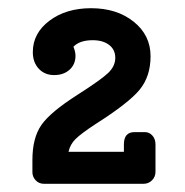

<svg xmlns="http://www.w3.org/2000/svg" viewBox="-20 -730 452 468"><path d="M333 -408Q344 -408 351.5 -399.5Q359 -391 359 -378V-311Q359 -299 350.5 -290.5Q342 -282 330 -282H87Q75 -282 67 -290.5Q59 -299 59 -310V-340Q59 -394 81 -425.5Q103 -457 169 -499Q227 -536 244 -552.5Q261 -569 261 -589Q261 -609 246 -620.5Q231 -632 206 -632Q174 -632 159 -616Q164 -604 164 -594Q164 -573 149.5 -560Q135 -547 112 -547Q89 -547 74.5 -562.5Q60 -578 60 -603Q60 -649 100.5 -679.5Q141 -710 202 -710Q265 -710 306 -677Q347 -644 347 -593Q347 -544 320.5 -511.5Q294 -479 212 -427Q177 -404 164 -391Q151 -378 147 -360H282V-378Q282 -408 308 -408Z"/></svg>

Font: Solway Medium
Style: Regular
Weight: 500
Designer: Mariya V. Pigoulevskaya
Foundry: The Northern Block Ltd.
Version: Version 1.000;hotconv 1.0.109;makeotfexe 2.5.65596